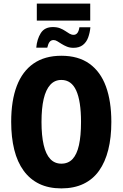

<svg xmlns="http://www.w3.org/2000/svg" viewBox="-20 -1034 684 1064"><path d="M181 -770Q185 -817 206 -850.5Q227 -884 273 -884Q296 -884 312.5 -877.5Q329 -871 341.5 -862.5Q354 -854 365 -847.5Q376 -841 388 -841Q401 -841 409 -851.5Q417 -862 420 -883H481Q478 -852 468.5 -826Q459 -800 439 -784.5Q419 -769 387 -769Q367 -769 351 -775.5Q335 -782 321.5 -790.5Q308 -799 297.5 -805.5Q287 -812 277 -812Q263 -812 255 -802Q247 -792 242 -770ZM184 -920V-1014H480V-920ZM597 -358Q597 -272 580 -204Q563 -136 529 -88Q495 -40 442.5 -15Q390 10 320 10Q250 10 198 -15Q146 -40 111 -88Q76 -136 59 -204.5Q42 -273 42 -359Q42 -476 73 -557.5Q104 -639 166 -682Q228 -725 320 -725Q414 -725 475.5 -681Q537 -637 567 -555Q597 -473 597 -358ZM210 -358Q210 -283 222 -231Q234 -179 258.5 -153Q283 -127 320 -127Q358 -127 382 -152.5Q406 -178 417.5 -229.5Q429 -281 429 -358Q429 -473 402.5 -532Q376 -591 320 -591Q283 -591 258.5 -564Q234 -537 222 -485.5Q210 -434 210 -358Z"/></svg>

Font: Noto Sans Display Condensed ExtraBold
Style: Regular
Weight: 800
Width: 3
Designer: Monotype Design Team
Foundry: Monotype Imaging Inc.
Version: Version 2.003